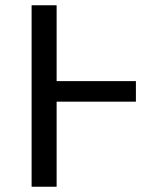

<svg xmlns="http://www.w3.org/2000/svg" viewBox="-20 -709 561 729"><path d="M496 -401H195V-689H100V0H195V-323H496Z"/></svg>

Font: Fira Sans
Style: Regular
Weight: 400
Designer: Carrois Corporate & Edenspiekermann AG
Foundry: Carrois Corporate GbR & Edenspiekermann AG
Version: Version 4.203